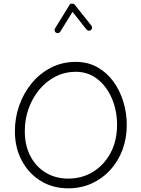

<svg xmlns="http://www.w3.org/2000/svg" viewBox="-20 -1030 785 1070"><path d="M360.4 19.5Q274.4 19.5 207.3 -21.5Q140.1 -62.5 101.6 -134.5Q63 -206.5 63 -299.3Q63 -374 87.6 -443.4Q112.3 -512.7 157.5 -567.1Q202.6 -621.6 264.9 -653.3Q327.1 -685.1 402.3 -685.1Q470.2 -685.1 522.9 -655.3Q575.7 -625.5 612.1 -575.4Q648.4 -525.4 667.5 -462.6Q686.5 -399.9 686.5 -334Q686.5 -258.3 662.1 -193.8Q637.7 -129.4 593.5 -81.5Q549.3 -33.7 490 -7.1Q430.7 19.5 360.4 19.5ZM360.4 -34.7Q437.5 -34.7 499 -72.8Q560.5 -110.8 596.4 -178.2Q632.3 -245.6 632.3 -334Q632.3 -414.1 603.5 -481.4Q574.7 -548.8 522.9 -589.4Q471.2 -629.9 402.3 -629.9Q341.8 -629.9 289.8 -603.5Q237.8 -577.1 199.5 -531Q161.1 -484.9 139.6 -425.3Q118.2 -365.7 118.2 -299.3Q118.2 -219.2 149.4 -159.7Q180.7 -100.1 235.6 -67.4Q290.5 -34.7 360.4 -34.7ZM292 -847.7Q286.1 -851.6 284.7 -858.4Q283.2 -865.2 286.6 -871.6L367.7 -1002.9Q372.1 -1010.3 381.8 -1010Q391.6 -1009.8 396 -1004.4L489.7 -886.7Q494.1 -881.8 493.2 -874.3Q492.2 -866.7 486.8 -862.3Q481.9 -857.9 474.4 -858.9Q466.8 -859.9 462.4 -865.2L384.3 -963.9L315.9 -853.5Q312.5 -847.7 305.4 -845.9Q298.3 -844.2 292 -847.7Z"/></svg>

Font: Mikhak-FD Light
Style: Regular
Weight: 300
Designer: Amin Abedi
Version: Version 3.2